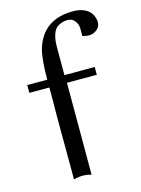

<svg xmlns="http://www.w3.org/2000/svg" viewBox="-109 -770 613 833"><g transform="rotate(-15 197.5 -353.0)"><path d="M197 0Q158 -12 118 0Q118 -26 118 -69Q118 -112 117.5 -202.5Q117 -293 118 -353V-413H28V-448H118Q118 -540 130 -583Q166 -706 303 -706Q336 -706 359 -693Q386 -678 393 -646Q400 -614 375 -597Q368 -592 360.5 -589.5Q353 -587 345 -587Q337 -587 333 -587.5Q329 -588 322 -590L314 -591Q314 -606 314 -626Q314 -646 300 -662Q286 -678 261 -675Q221 -669 208 -643Q195 -617 195 -577V-448H331V-413H197V-412V-411V-410V-409V-408V-407V-406V-405V-404V-403V-402V-401V-400V-399V-398V-397V-396V-395V-394V-393V-392V-391V-390V-389V-388V-387V-386V-385V-384V-383V-382V-381V-380V-379V-378V-377V-376V-375V-374V-373V-372V-371V-370V-369V-368V-367V-366V-365V-364V-363V-362V-361V-360V-359V-358V-357V-356V-355V-354V-353V-352V-351V-350V-349V-348V-347V-346V-345V-344V-343V-342V-341V-340V-339V-338V-337V-336V-335V-334V-333V-332V-331V-330V-329V-327V-326V-325V-324V-323V-322V-321V-320V-318V-317V-316V-315V-314V-313V-312V-310V-309V-308V-307V-306V-304V-303V-302V-301V-300V-298V-297V-296V-295V-293V-292V-291V-290V-289V-287V-286V-285V-283V-282V-281V-280V-278V-277V-276V-274V-273V-272V-271V-269V-268V-267V-265V-264V-263V-261V-260V-259V-257V-256V-254V-253V-252V-250V-249V-248V-246V-245V-243V-242V-241V-239V-238V-236V-235V-234V-232V-231V-229V-228V-227V-225V-224V-222V-221V-219V-218V-216V-215V-213V-212V-211V-209V-208V-206V-205V-203V-202V-200V-199V-197V-196V-194V-193V-191V-190V-188V-186V-185V-183V-182V-180V-179V-177V-176V-174V-173V-171V-169V-168V-166V-165V-163V-162V-160V-158V-157V-155V-154V-152V-150V-149V-147V-146V-144V-142V-141V-139V-138V-136V-134V-133V-131V-129V-128V-126V-124V-123V-121V-119V-118V-116V-114V-113V-111V-109V-108V-106V-104V-103V-101V-99V-98V-96V-94V-92V-91V-89V-87V-86V-84V-82V-80V-79V-77V-75V-73V-72V-70V-68V-66V-65V-63V-61V-59V-58V-56V-54V-52V-51V-49V-47V-45V-43V-42V-40V-38V-36V-35V-33V-31V-29V-27V-26V-24V-22V-20V-18V-17V-15V-13V-11V-9Z"/></g></svg>

Font: GFS Artemisia
Style: Regular
Weight: 400
Designer: Takis Katsoulidis and George D. Matthiopoulos
Foundry: Takis Katsoulidis and George D. Matthiopoulos
Version: Version 1.0